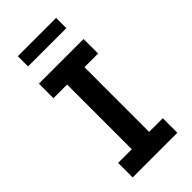

<svg xmlns="http://www.w3.org/2000/svg" viewBox="-282 -995 1064 1064"><g transform="rotate(-45 250.0 -462.5)"><path d="M75 0V-114H182V-621H75V-735H425V-621H318V-114H425V0ZM100 -845V-925H400V-845Z"/></g></svg>

Font: Iosevka SS04 Heavy
Style: Regular
Weight: 900
Monospace: yes
Designer: Belleve Invis
Foundry: Belleve Invis
Version: Version 19.0.0; ttfautohint (v1.8.4)